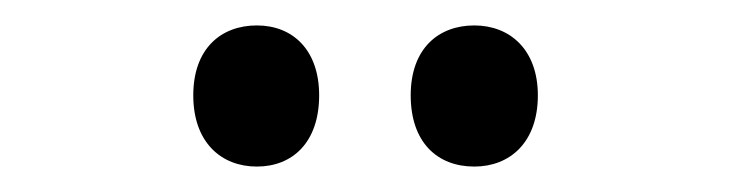

<svg xmlns="http://www.w3.org/2000/svg" viewBox="-20 -750 578 151"><path d="M132 -675C132 -638 154 -619 182 -619C210 -619 231 -638 231 -675C231 -711 210 -730 182 -730C154 -730 132 -712 132 -675ZM303 -675C303 -638 324 -619 353 -619C381 -619 403 -638 403 -675C403 -711 381 -730 353 -730C325 -730 303 -712 303 -675Z"/></svg>

Font: Noto Sans Gurmukhi UI Condensed Medium
Style: Regular
Weight: 500
Width: 3
Designer: Jelle Bosma - Monotype Design Team
Foundry: Monotype Imaging Inc.
Version: Version 2.004